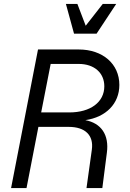

<svg xmlns="http://www.w3.org/2000/svg" viewBox="-20 -950 656 970"><path d="M36 0H114L174 -309H327C411 -309 454 -266 444 -194L417 0H497L520 -179C532 -269 491 -328 411 -343C515 -358 583 -426 583 -521C583 -627 499 -700 378 -700H172ZM330 -382H188L236 -627H378C456 -627 507 -582 507 -514C507 -434 437 -382 330 -382ZM354 -780H468L567 -930H499L413 -820L371 -930H313Z"/></svg>

Font: Uncut Sans
Style: Italic
Weight: 400
Italic angle: -11°
Designer: Kasper Nordkvist
Foundry: UNCUT.wtf
Version: Version 1.304;Glyphs 3.2 (3246)